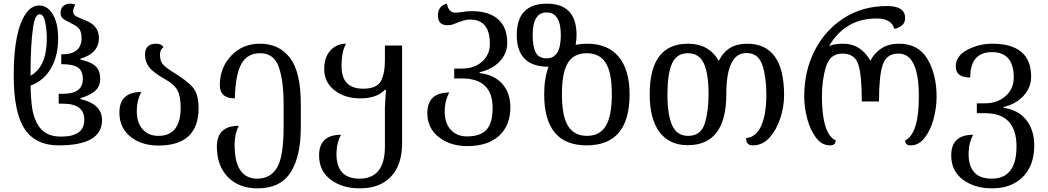

<svg xmlns="http://www.w3.org/2000/svg" viewBox="-20 -785 5731 1050"><path d="M301 10Q538 10 538 -128Q538 -216 420 -243V-248Q479 -266 503.5 -291Q528 -316 528 -353Q528 -398 503.5 -422Q479 -446 420 -459V-464Q521 -494 521 -577Q521 -644 451 -672Q420 -684 400 -694Q380 -704 380 -720Q380 -740 392 -760Q379 -765 362 -765Q341 -765 326 -752Q311 -739 311 -714Q311 -689 333.5 -676.5Q356 -664 378 -653Q407 -639 416.5 -622Q426 -605 426 -577Q426 -488 320 -488H315V-434H319Q380 -434 406.5 -415.5Q433 -397 433 -353Q433 -272 325 -272H301V-218H324Q441 -218 441 -130Q441 -38 315 -38Q256 -38 222 -63.5Q188 -89 171 -136Q158 -170 153 -216Q148 -262 147 -317Q218 -342 258 -410Q298 -478 298 -575Q298 -658 269 -706.5Q240 -755 194 -755Q152 -755 121 -710Q55 -615 55 -372Q55 -170 114.5 -80Q174 10 301 10ZM147 -371Q147 -460 150.5 -524.5Q154 -589 160 -628Q170 -707 197 -707Q219 -707 227.5 -662.5Q236 -618 236 -576Q236 -419 147 -371Z M846 11Q1066 11 1066 -194Q1066 -272 1033.5 -308.5Q1001 -345 927 -390Q887 -415 871 -433Q855 -451 855 -486Q855 -515 874 -526Q864 -546 834 -546Q773 -546 773 -486Q773 -448 795.5 -418Q818 -388 881 -353Q933 -324 950.5 -291Q968 -258 968 -197Q968 -42 846 -42Q792 -42 760 -78Q728 -114 728 -178Q728 -235 753 -282Q633 -282 633 -169Q633 -86 693.5 -37.5Q754 11 846 11Z M1389 245Q1513 245 1569 158Q1625 71 1625 -88V-216Q1625 -392 1565.5 -469Q1506 -546 1402 -546Q1307 -546 1245 -481Q1183 -416 1182 -321Q1182 -247 1264 -247Q1268 -379 1300.5 -436.5Q1333 -494 1402 -494Q1478 -494 1504.5 -419Q1531 -344 1531 -215V-89Q1531 72 1495 132Q1459 192 1387 192Q1263 192 1263 7Q1263 -53 1286 -97Q1166 -97 1166 16Q1166 122 1226.5 183.5Q1287 245 1389 245Z M1948 245Q2058 245 2118.5 180.5Q2179 116 2179 -2V-536H2085V-456Q2085 -382 2062.5 -341Q2040 -300 1966 -300Q1848 -300 1848 -422Q1848 -507 1873 -546Q1820 -546 1786.5 -508.5Q1753 -471 1753 -407Q1753 -336 1809 -291.5Q1865 -247 1951 -247Q2040 -247 2085 -294H2091Q2085 -208 2085 -194V16Q2085 192 1946 192Q1820 192 1820 56Q1820 -1 1845 -48Q1725 -48 1725 65Q1725 150 1788.5 197.5Q1852 245 1948 245Z M2535 14Q2647 14 2709 -42Q2771 -98 2771 -198Q2771 -278 2726 -327.5Q2681 -377 2603 -385V-390Q2673 -406 2713.5 -450Q2754 -494 2754 -550Q2754 -636 2703.5 -680Q2653 -724 2562 -724Q2532 -724 2512.5 -720Q2493 -716 2468 -716Q2434 -716 2424 -765Q2375 -753 2375 -700Q2375 -647 2427 -647Q2444 -647 2458.5 -652Q2473 -657 2486 -663Q2500 -668 2515.5 -673Q2531 -678 2551 -678Q2659 -678 2659 -545Q2659 -486 2616.5 -448Q2574 -410 2506 -410H2464V-356H2506Q2674 -356 2674 -195Q2674 -112 2640.5 -75.5Q2607 -39 2533 -39Q2479 -39 2445.5 -75Q2412 -111 2412 -175Q2412 -233 2437 -279Q2317 -279 2317 -166Q2317 -84 2380 -35Q2443 14 2535 14Z M3188 10Q3423 10 3423 -269Q3423 -403 3363.5 -474.5Q3304 -546 3191 -546Q3158 -546 3128 -540Q3133 -568 3133 -593Q3133 -765 2971 -765Q2806 -765 2806 -593Q2806 -420 2980 -420Q2956 -357 2956 -269Q2956 10 3188 10ZM2970 -466Q2927 -466 2910 -497.5Q2893 -529 2893 -593Q2893 -717 2969 -717Q3047 -717 3047 -593Q3047 -466 2970 -466ZM3190 -42Q3120 -42 3086.5 -96Q3053 -150 3053 -269Q3053 -388 3085.5 -441Q3118 -494 3189 -494Q3260 -494 3293 -440.5Q3326 -387 3326 -269Q3326 -151 3293 -96.5Q3260 -42 3190 -42Z M3741 9Q3952 9 3952 -270Q3952 -495 4062 -495Q4128 -495 4149.5 -428Q4171 -361 4171 -269Q4171 -158 4142.5 -96Q4114 -34 4060 -30Q4060 10 4097 10Q4150 10 4188 -32Q4226 -74 4247 -137.5Q4268 -201 4268 -264Q4268 -546 4066 -546Q3956 -546 3911 -452Q3857 -546 3742 -546Q3533 -546 3533 -269Q3533 -135 3586.5 -63Q3640 9 3741 9ZM3743 -42Q3682 -42 3656 -99.5Q3630 -157 3630 -269Q3630 -381 3655 -437.5Q3680 -494 3742 -494Q3804 -494 3829.5 -437.5Q3855 -381 3855 -270Q3855 -177 3834 -109.5Q3813 -42 3743 -42Z M4520 10Q4550 10 4550 -17Q4475 -54 4475 -257Q4475 -348 4497 -420Q4519 -492 4587 -492Q4653 -492 4673 -435Q4693 -378 4693 -230H4787Q4787 -370 4807.5 -431Q4828 -492 4894 -492Q5005 -492 5005 -257Q5005 -54 4930 -17Q4930 10 4960 10Q5005 10 5037 -31.5Q5069 -73 5085.5 -134.5Q5102 -196 5102 -257Q5102 -377 5052.5 -461.5Q5003 -546 4896 -546Q4840 -546 4800.5 -520.5Q4761 -495 4740 -453Q4687 -546 4592 -546Q4543 -546 4514 -533Q4602 -684 4775 -684Q4855 -684 4871 -627Q4896 -632 4913 -646.5Q4930 -661 4930 -686Q4930 -752 4832 -752Q4697 -752 4594.5 -686Q4492 -620 4435 -508Q4378 -396 4378 -257Q4378 -198 4394.5 -136Q4411 -74 4442.5 -32Q4474 10 4520 10Z M5405 245Q5511 245 5573.5 182.5Q5636 120 5636 11Q5636 -75 5591.5 -130Q5547 -185 5468 -195V-200Q5537 -216 5578 -261.5Q5619 -307 5619 -366Q5619 -546 5405 -546Q5335 -546 5271 -513Q5207 -480 5207 -421Q5207 -361 5286 -361Q5286 -500 5405 -500Q5524 -500 5524 -361Q5524 -299 5479 -259.5Q5434 -220 5367 -220H5322V-166H5367Q5539 -166 5539 16Q5539 192 5403 192Q5277 192 5277 56Q5277 -2 5302 -48Q5182 -48 5182 65Q5182 150 5246 197.5Q5310 245 5405 245Z"/></svg>

Font: Noto Serif Georgian
Style: Regular
Weight: 400
Designer: Monotype Design Team
Foundry: Monotype Imaging Inc.
Version: Version 1.901